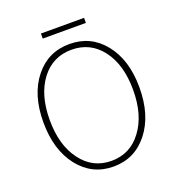

<svg xmlns="http://www.w3.org/2000/svg" viewBox="-152 -974 1018 1108"><g transform="rotate(-20 357.0 -419.5)"><path d="M145 -90Q62 -195 62 -365Q62 -535 145 -638Q226 -739 357 -739Q488 -739 569 -638Q652 -535 652 -365Q652 -195 569 -90Q487 13 357 13Q227 13 145 -90ZM542 -116Q613 -210 613 -365Q613 -520 542 -613Q472 -704 357 -704Q242 -704 172 -613Q101 -520 101 -365Q101 -210 172 -116Q242 -22 357 -22Q472 -22 542 -116ZM224 -852H489V-821H224Z"/></g></svg>

Font: Noto Sans CJK TC Thin
Style: Regular
Weight: 250
Designer: Ryoko NISHIZUKA ???? (kana & ideographs); Paul D. Hunt (Latin, Greek & Cyrillic); Wenlong ZHANG ??? (bopomofo); Sandoll 
Foundry: Adobe Systems Incorporated
Version: Version 1.004 January 19, 2016